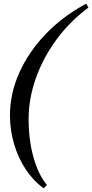

<svg xmlns="http://www.w3.org/2000/svg" viewBox="-20 -785 499 1040"><path d="M217 235Q162 196 120.5 134Q79 72 56.5 -4Q34 -80 34 -160Q34 -278 84.5 -391Q135 -504 227.5 -600.5Q320 -697 447 -765L459 -744Q359 -670 286.5 -571.5Q214 -473 174.5 -362Q135 -251 135 -140Q135 -28 161 66Q187 160 234 217Z"/></svg>

Font: Platypi Medium
Style: Italic
Weight: 500
Italic angle: -13°
Designer: David Sargent
Foundry: Bolt Cutter Type
Version: Version 1.200; ttfautohint (v1.8.4.7-5d5b)